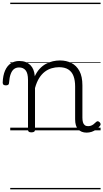

<svg xmlns="http://www.w3.org/2000/svg" viewBox="-76 -968 767 1426"><path d="M157 15Q144 15 138 10.5Q132 6 132 -4V-374Q132 -424 114.5 -445.5Q97 -467 66 -467Q44 -467 28.5 -455.5Q13 -444 3.5 -418.5Q-6 -393 -9 -352Q-9 -343 -15 -338.5Q-21 -334 -33 -334Q-43 -334 -49.5 -338.5Q-56 -343 -56 -355Q-54 -408 -38.5 -443.5Q-23 -479 4 -497Q31 -515 67 -515Q95 -515 115 -507Q135 -499 149.5 -484.5Q164 -470 172 -450Q180 -430 182 -405V-401Q198 -435 219 -457.5Q240 -480 265 -493.5Q290 -507 316.5 -513Q343 -519 369 -519Q417 -519 454.5 -500Q492 -481 514 -440.5Q536 -400 536 -334V-94Q536 -74 540 -60Q544 -46 553.5 -38.5Q563 -31 578 -31Q588 -31 598 -34Q608 -37 618 -44.5Q628 -52 638 -62Q644 -68 650.5 -67.5Q657 -67 664 -60Q670 -54 671 -47.5Q672 -41 667 -34Q656 -19 639.5 -7Q623 5 605 11Q587 17 567 17Q547 17 531 10.5Q515 4 504 -8Q493 -20 487.5 -38.5Q482 -57 482 -82V-326Q482 -371 470 -403Q458 -435 431.5 -452Q405 -469 362 -469Q335 -469 307.5 -461Q280 -453 256.5 -435Q233 -417 214.5 -387.5Q196 -358 184 -314V-4Q184 6 177.5 10.5Q171 15 157 15ZM0 428H671V438H0ZM0 -20H671V0H0ZM0 -505H671V-500H0ZM0 -948H671V-938H0Z"/></svg>

Font: Playwrite US Modern Guides
Style: Regular
Weight: 400
Designer: Veronika Burian, José Scaglione
Foundry: TypeTogether
Version: Version 1.003